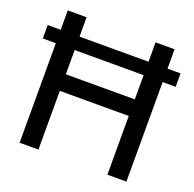

<svg xmlns="http://www.w3.org/2000/svg" viewBox="-125 -839 979 968"><g transform="rotate(20 364.5 -355.0)"><path d="M78 0V-710H179V-404H549V-710H651V0H549V-315H179V0ZM8 -534V-606H721V-534Z"/></g></svg>

Font: Livvic Medium
Style: Regular
Weight: 500
Designer: Jacques Le Bailly, Baron von Fonthausen
Version: Version 1.001; ttfautohint (v1.8.2)